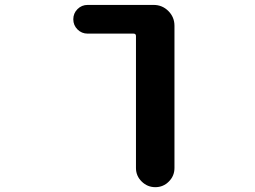

<svg xmlns="http://www.w3.org/2000/svg" viewBox="-20 -567 1040 784"><path d="M535.2 119.1V-419.9Q535.2 -429.7 525.4 -429.7H337.9Q313.5 -429.7 296.4 -446.8Q279.3 -463.9 279.3 -488.3Q279.3 -512.7 296.4 -529.8Q313.5 -546.9 337.9 -546.9H607.4Q642.6 -546.9 667.5 -522Q692.4 -497.1 692.4 -461.9V119.1Q692.4 151.4 669.4 174.3Q646.5 197.3 614.3 197.3Q582 197.3 558.6 174.3Q535.2 151.4 535.2 119.1Z"/></svg>

Font: Rounded-X Mgen+ 1mn bold
Style: Bold
Weight: 700
Designer: [Source Han Sans]
Ryoko NISHIZUKA  (kana & ideographs); Paul D. Hunt (Latin, Greek & Cyrillic); Wenlong ZHANG  (bopomofo
Version: Version 1.059.20150602